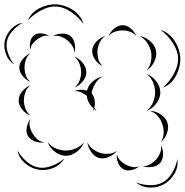

<svg xmlns="http://www.w3.org/2000/svg" viewBox="-80 -671 851 885"><path d="M48 -577Q64 -614 102.5 -633.5Q141 -653 181 -651Q222 -648 257.5 -624Q293 -600 305 -561Q280 -594 246.5 -616.5Q213 -639 180 -641Q148 -643 112 -624.5Q76 -606 48 -577ZM-15 -374Q-41 -390 -52.5 -421.5Q-64 -453 -58 -483Q-51 -513 -28 -537.5Q-5 -562 25 -566Q-2 -552 -22.5 -528.5Q-43 -505 -48 -481Q-53 -457 -43.5 -427.5Q-34 -398 -15 -374ZM421 -505Q428 -524 446.5 -539.5Q465 -555 485 -555Q505 -555 523 -539.5Q541 -524 548 -505Q535 -520 518 -525.5Q501 -531 485 -531Q469 -531 451.5 -525.5Q434 -520 421 -505ZM661 -533Q701 -520 725 -482.5Q749 -445 751 -403Q752 -361 731 -321.5Q710 -282 671 -267Q702 -295 722 -332Q742 -369 741 -402Q740 -436 717.5 -471.5Q695 -507 661 -533ZM60 -441Q55 -458 59.5 -478.5Q64 -499 78 -509Q91 -519 112 -517Q133 -515 148 -505Q131 -509 117 -503.5Q103 -498 92 -490Q81 -482 71 -470Q61 -458 60 -441ZM163 -505Q181 -515 205 -516Q229 -517 245 -505Q260 -492 264.5 -468.5Q269 -445 263 -426Q263 -446 252.5 -461Q242 -476 230 -486Q217 -496 200 -502.5Q183 -509 163 -505ZM393 -366Q373 -375 358 -396.5Q343 -418 345 -440Q347 -462 365.5 -480.5Q384 -499 405 -505Q387 -492 379 -474Q371 -456 369 -438Q368 -421 372.5 -401.5Q377 -382 393 -366ZM564 -505Q589 -501 611.5 -482Q634 -463 639 -438Q644 -413 631 -386.5Q618 -360 596 -346Q612 -366 616 -389.5Q620 -413 616 -433Q612 -453 599 -473Q586 -493 564 -505ZM60 -294Q41 -301 25 -320Q9 -339 9 -360Q9 -380 25 -399Q41 -418 60 -425Q44 -412 38.5 -394Q33 -376 33 -360Q33 -343 38.5 -325Q44 -307 60 -294ZM263 -410Q284 -402 301 -381.5Q318 -361 318 -338Q318 -316 301 -295.5Q284 -275 263 -267Q280 -281 287 -300.5Q294 -320 294 -338Q294 -356 287 -375.5Q280 -395 263 -410ZM596 -330Q621 -321 640 -296.5Q659 -272 659 -245Q659 -218 640 -193.5Q621 -169 596 -160Q617 -177 626 -200.5Q635 -224 635 -245Q635 -267 626 -290Q617 -313 596 -330ZM263 -251Q291 -263 321 -253Q326 -277 347.5 -295.5Q369 -314 393 -319Q371 -306 359 -285.5Q347 -265 343 -246Q343 -243 343 -240Q353 -228 356 -210Q359 -192 355 -175Q360 -167 365 -160Q359 -164 353 -169Q352 -164 350 -160Q350 -166 350 -172Q324 -196 320 -229Q309 -238 294.5 -245Q280 -252 263 -251ZM60 -139Q39 -146 22.5 -166Q6 -186 6 -208Q6 -230 22.5 -250Q39 -270 60 -278Q43 -264 36.5 -245Q30 -226 30 -208Q30 -191 36.5 -172Q43 -153 60 -139ZM611 -160Q635 -160 659 -145Q683 -130 691 -107Q699 -85 690 -58.5Q681 -32 662 -17Q674 -37 674.5 -59Q675 -81 668 -99Q662 -118 648 -135Q634 -152 611 -160ZM124 -15Q105 -11 82 -19Q59 -27 49 -44Q39 -60 43.5 -83.5Q48 -107 60 -123Q53 -104 57.5 -86.5Q62 -69 70 -56Q78 -42 91 -30Q104 -18 124 -15ZM459 24Q446 42 421.5 52.5Q397 63 376 57Q355 51 340 29Q325 7 323 -15Q332 5 349 17Q366 29 383 34Q400 39 420.5 38Q441 37 459 24ZM307 -15Q298 10 274 28.5Q250 47 224 47Q197 47 173 28.5Q149 10 140 -15Q157 5 179.5 14Q202 23 224 23Q245 23 267.5 14Q290 5 307 -15ZM662 -1Q672 17 671.5 41Q671 65 658 80Q645 95 621 98.5Q597 102 578 95Q598 95 613.5 85.5Q629 76 640 64Q650 52 657.5 35.5Q665 19 662 -1ZM216 60Q199 90 164.5 103.5Q130 117 97 111Q63 105 35 81Q7 57 1 23Q18 53 44.5 75Q71 97 98 101Q125 106 157.5 94Q190 82 216 60ZM562 95Q549 107 527 112.5Q505 118 489 109Q472 100 464 79Q456 58 459 40Q463 58 475 69.5Q487 81 500 88Q513 95 529 98.5Q545 102 562 95ZM737 63Q743 97 724.5 129Q706 161 676 178Q646 195 609.5 193.5Q573 192 547 170Q579 182 613 182.5Q647 183 671 169Q695 156 713 126.5Q731 97 737 63Z"/></svg>

Font: Rubik Puddles
Style: Regular
Weight: 400
Designer: Hubert and Fischer, NaN
Foundry: Hubert and Fischer, NaN
Version: Version 2.200